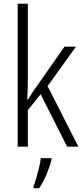

<svg xmlns="http://www.w3.org/2000/svg" viewBox="-20 -780 441 1021"><path d="M128 -373Q128 -341 127.5 -311Q127 -281 125 -250H128Q138 -266 148 -281.5Q158 -297 169 -312L323 -532H384L233 -322L397 0H337L196 -279L128 -194V0H74V-760H128ZM254 70Q245 105 227.5 147Q210 189 188 221H158V211Q165 194 173 166.5Q181 139 188 110Q195 81 197 61H254Z"/></svg>

Font: Noto Sans Sinhala UI Condensed Light
Style: Regular
Weight: 300
Width: 3
Designer: Jelle Bosma - Monotype Design Team
Foundry: Monotype Imaging Inc.
Version: Version 2.006; ttfautohint (v1.8.4.7-5d5b)